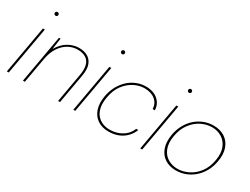

<svg xmlns="http://www.w3.org/2000/svg" viewBox="-60 -1202 2247 1726"><g transform="rotate(30 1063.0 -339.0)"><path d="M33 0 121 -496H141L53 0ZM162 -652Q155 -652 149 -657Q143 -662 143 -671Q143 -680 149 -685Q155 -690 162 -690Q169 -690 175 -685Q181 -680 181 -671Q181 -662 175.5 -657Q170 -652 162 -652Z M200 0 288 -496H304L288 -380Q328 -447 382 -477.5Q436 -508 492 -508Q543 -508 580.5 -487.5Q618 -467 635 -422.5Q652 -378 639 -305L585 0H565L618 -300Q635 -397 600.5 -442.5Q566 -488 488 -488Q437 -488 391.5 -462.5Q346 -437 313 -387Q280 -337 267 -264L220 0Z M723 0 811 -496H831L743 0ZM852 -652Q845 -652 839 -657Q833 -662 833 -671Q833 -680 839 -685Q845 -690 852 -690Q859 -690 865 -685Q871 -680 871 -671Q871 -662 865.5 -657Q860 -652 852 -652Z M1093 12Q1026 12 979 -19.5Q932 -51 912.5 -109.5Q893 -168 907 -248Q918 -308 944.5 -356Q971 -404 1008.5 -438Q1046 -472 1091.5 -490Q1137 -508 1185 -508Q1265 -508 1312 -466.5Q1359 -425 1360 -362H1338Q1335 -420 1293 -454Q1251 -488 1182 -488Q1130 -488 1077 -461.5Q1024 -435 983.5 -382Q943 -329 929 -248Q917 -183 927 -137.5Q937 -92 962 -63.5Q987 -35 1021 -21.5Q1055 -8 1091 -8Q1140 -8 1181 -23Q1222 -38 1252.5 -66Q1283 -94 1298 -134H1320Q1305 -93 1273.5 -59.5Q1242 -26 1196.5 -7Q1151 12 1093 12Z M1418 0 1506 -496H1526L1438 0ZM1547 -652Q1540 -652 1534 -657Q1528 -662 1528 -671Q1528 -680 1534 -685Q1540 -690 1547 -690Q1554 -690 1560 -685Q1566 -680 1566 -671Q1566 -662 1560.5 -657Q1555 -652 1547 -652Z M1793 12Q1726 12 1678 -19Q1630 -50 1609 -108.5Q1588 -167 1602 -248Q1613 -309 1640 -357Q1667 -405 1705.5 -438.5Q1744 -472 1790.5 -490Q1837 -508 1888 -508Q1956 -508 2004.5 -477Q2053 -446 2074.5 -387.5Q2096 -329 2081 -248Q2070 -187 2043 -139Q2016 -91 1977 -57.5Q1938 -24 1891 -6Q1844 12 1793 12ZM1797 -8Q1853 -8 1908 -34.5Q1963 -61 2004 -114.5Q2045 -168 2059 -248Q2073 -327 2051 -380.5Q2029 -434 1984 -461Q1939 -488 1884 -488Q1828 -488 1773.5 -461Q1719 -434 1678.5 -380.5Q1638 -327 1624 -248Q1610 -168 1631.5 -114.5Q1653 -61 1697.5 -34.5Q1742 -8 1797 -8Z"/></g></svg>

Font: DM Sans 24pt Thin
Style: Italic
Weight: 250
Italic angle: -10°
Designer: Colophon Foundry, Jonny Pinhorn
Foundry: Colophon Foundry
Version: Version 4.004;gftools[0.9.30]